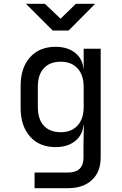

<svg xmlns="http://www.w3.org/2000/svg" viewBox="-20 -805 640 1005"><path d="M161 180V98H336Q417 98 417 20V-50L419 -150H417Q412 -97 372.5 -66Q333 -35 271 -35Q186 -35 137 -90.5Q88 -146 88 -240V-356Q88 -450 137 -505Q186 -560 271 -560Q333 -560 372.5 -529Q412 -498 417 -445H418V-550H507V20Q507 94 461.5 137Q416 180 335 180ZM298 -113Q354 -113 386 -148Q418 -183 418 -245V-350Q418 -412 386 -447Q354 -482 298 -482Q241 -482 209.5 -448Q178 -414 178 -350V-245Q178 -181 209.5 -147Q241 -113 298 -113ZM256 -645 116 -785H215L297 -707L377 -785H478L339 -645Z"/></svg>

Font: NKDuy Mono
Style: Regular
Weight: 400
Monospace: yes
Designer: NKDuy
Foundry: NKDuy
Version: Version 2.251; ttfautohint (v1.8.4.7-5d5b)